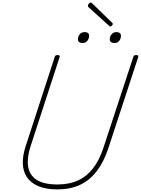

<svg xmlns="http://www.w3.org/2000/svg" viewBox="-20 -1439 1085 1478"><path d="M422 19Q332 19 273.5 -6.5Q215 -32 186 -77Q157 -122 155.5 -182.5Q154 -243 178 -315L401 -1000Q403 -1008 407.5 -1011.5Q412 -1015 424 -1015Q434 -1015 438 -1011.5Q442 -1008 439 -1000L215 -312Q187 -227 196 -160Q205 -93 260.5 -56Q316 -19 422 -19Q512 -19 579.5 -49.5Q647 -80 696 -143Q745 -206 776 -301L1006 -1000Q1008 -1008 1012.5 -1011.5Q1017 -1015 1029 -1015Q1049 -1015 1044 -1000L815 -301Q780 -194 725.5 -122.5Q671 -51 596 -16Q521 19 422 19ZM616 -1108Q600 -1108 590 -1114.5Q580 -1121 580 -1136Q580 -1158 594 -1175Q608 -1192 630 -1192Q647 -1192 656.5 -1185.5Q666 -1179 666 -1164Q666 -1142 652.5 -1125Q639 -1108 616 -1108ZM862 -1108Q845 -1108 835 -1114.5Q825 -1121 825 -1136Q825 -1158 839 -1175Q853 -1192 875 -1192Q891 -1192 901 -1185.5Q911 -1179 911 -1164Q911 -1142 898 -1125Q885 -1108 862 -1108ZM829 -1235Q826 -1235 824 -1237Q822 -1239 818 -1242L660 -1385Q658 -1388 657.5 -1390.5Q657 -1393 657 -1395Q657 -1400 660 -1405.5Q663 -1411 668.5 -1415Q674 -1419 678 -1419Q683 -1419 685.5 -1417Q688 -1415 692 -1411L844 -1263Q847 -1261 847.5 -1258Q848 -1255 848 -1254Q848 -1249 841.5 -1242Q835 -1235 829 -1235Z"/></svg>

Font: Playwrite RO Thin
Style: Regular
Weight: 250
Version: Version 1.002